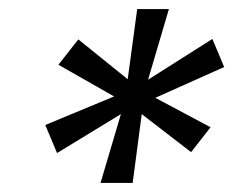

<svg xmlns="http://www.w3.org/2000/svg" viewBox="-20 -708 515 424"><path d="M202 -304 247 -456 106 -370 80 -432 232 -495 109 -565 153 -621 262 -533 283 -688H353L307 -532L449 -622L475 -560L323 -492L445 -427L402 -372L293 -456L273 -304Z"/></svg>

Font: Saira SemiExpanded SemiBold
Style: Italic
Weight: 600
Width: 6
Italic angle: -12°
Designer: Hector Gatti with collaboration of the Omnibus-Type team
Foundry: Omnibus-Type
Version: Version 1.101